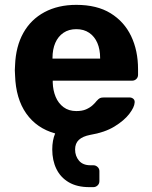

<svg xmlns="http://www.w3.org/2000/svg" viewBox="-20 -550 626 790"><path d="M348 220Q297 220 263 200Q229 180 212 145Q195 110 195 65Q195 27 207 -1Q131 -22 88 -83Q45 -144 42 -240Q41 -248 41 -261Q41 -274 42 -282Q45 -359 76 -414.5Q107 -470 163 -500Q219 -530 294 -530Q379 -530 435 -495.5Q491 -461 519.5 -401.5Q548 -342 548 -265V-242Q548 -232 541 -225Q534 -218 523 -218H197V-210Q198 -178 209 -151.5Q220 -125 241.5 -109Q263 -93 294 -93Q318 -93 334 -100Q350 -107 361 -117Q372 -127 377 -134Q386 -144 391.5 -146.5Q397 -149 408 -149H513Q522 -149 528.5 -143.5Q535 -138 534 -128Q533 -109 512 -81.5Q491 -54 451 -29.5Q411 -5 351 5Q320 11 304.5 25.5Q289 40 289 65Q289 92 305 111Q321 130 352 130H364Q374 130 381.5 137Q389 144 389 154V195Q389 206 381.5 213Q374 220 364 220ZM196 -309H392V-311Q392 -347 380.5 -373.5Q369 -400 347 -415Q325 -430 294 -430Q263 -430 241 -415Q219 -400 207.5 -373.5Q196 -347 196 -311Z"/></svg>

Font: Rubik SemiBold
Style: Regular
Weight: 600
Designer: Hubert and Fischer
Foundry: Hubert and Fischer
Version: Version 2.300;gftools[0.9.30]